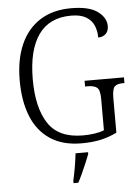

<svg xmlns="http://www.w3.org/2000/svg" viewBox="-62 -771 754 1040"><g transform="rotate(-5 315.5 -251.5)"><path d="M358 10Q255 10 187 -35.5Q119 -81 86 -163.5Q53 -246 53 -358Q53 -471 89 -553Q125 -635 194.5 -679.5Q264 -724 364 -724Q462 -724 508 -690Q554 -656 554 -611Q554 -583 538 -568Q522 -553 497 -553Q497 -589 484.5 -618.5Q472 -648 442 -666Q412 -684 361 -684Q242 -684 183 -600Q124 -516 124 -358Q124 -203 180.5 -117.5Q237 -32 369 -32Q401 -32 432 -36.5Q463 -41 484 -50V-219Q484 -269 468 -282Q452 -295 417 -295H403V-326H617V-295H608Q577 -295 563.5 -281.5Q550 -268 550 -217V-31Q507 -10 461.5 0Q416 10 358 10ZM295 208Q303 173 309.5 135Q316 97 320 61H388V71Q380 92 368.5 119Q357 146 344.5 173.5Q332 201 321 221H295Z"/></g></svg>

Font: Noto Serif Hebrew SemiCondensed Light
Style: Regular
Weight: 300
Width: 4
Designer: Monotype Design Team
Foundry: Monotype Imaging Inc.
Version: Version 2.004; ttfautohint (v1.8.4.7-5d5b)